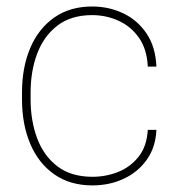

<svg xmlns="http://www.w3.org/2000/svg" viewBox="-20 -558 547 588"><path d="M263.2 -16.6Q304.7 -16.6 342 -31.5Q379.4 -46.4 404.5 -78.1Q429.7 -109.9 432.6 -160.2H459Q456.5 -106.4 429.2 -68.4Q401.9 -30.3 358.4 -10.3Q314.9 9.8 263.2 9.8Q194.8 9.8 146.5 -23.9Q98.1 -57.6 72.8 -117.2Q47.4 -176.8 47.4 -253.9V-274.4Q47.4 -352.1 72.8 -411.4Q98.1 -470.7 146.2 -504.4Q194.3 -538.1 262.2 -538.1Q313.5 -538.1 357.2 -517.3Q400.9 -496.6 428.7 -455.6Q456.5 -414.6 459 -354H432.6Q430.2 -406.7 406 -441.7Q381.8 -476.6 343.8 -494.1Q305.7 -511.7 262.2 -511.7Q197.8 -511.7 156 -479.7Q114.3 -447.8 94 -394Q73.7 -340.3 73.7 -274.4V-253.9Q73.7 -188 94 -134Q114.3 -80.1 156.2 -48.3Q198.2 -16.6 263.2 -16.6Z"/></svg>

Font: Vazirmatn UI Thin
Style: Regular
Weight: 100
Designer: Saber Rastikerdar
Foundry: Saber Rastikerdar
Version: Version 33.003